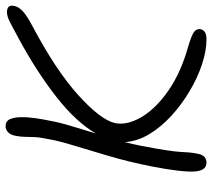

<svg xmlns="http://www.w3.org/2000/svg" viewBox="-56 -694 761 689"><g transform="rotate(-90 324.5 -349.5)"><path d="M85 11Q56 11 53.5 -33.5Q51 -78 72 -187Q88 -267 108.5 -337Q129 -407 146 -462.5Q163 -518 169 -552Q176 -585 177 -605Q178 -625 178 -641Q178 -657 182 -676Q186 -694 195.5 -702Q205 -710 216 -710Q234 -710 241 -695Q248 -680 248.5 -655.5Q249 -631 245 -603.5Q241 -576 236 -552Q230 -518 217 -475Q204 -432 190 -386Q231 -457 321 -527.5Q411 -598 529 -662Q566 -682 588 -693.5Q610 -705 625 -705Q653 -705 648 -680Q645 -663 628.5 -648Q612 -633 578 -615Q417 -530 327.5 -449Q238 -368 227 -316Q219 -273 249 -222Q279 -171 343.5 -126Q408 -81 501 -55Q545 -42 556 -32.5Q567 -23 564 -9Q559 11 528 11Q487 11 438.5 -5Q390 -21 342 -49.5Q294 -78 253.5 -115Q213 -152 187.5 -194.5Q162 -237 159 -282Q151 -250 146 -225Q135 -167 130 -134.5Q125 -102 124 -84Q123 -66 122 -52.5Q121 -39 117 -19Q111 11 85 11Z"/></g></svg>

Font: Shantell Sans Normal
Style: Italic
Weight: 300
Italic angle: -11.31°
Designer: Stephen Nixon, Anya Danilova, Shantell Martin
Foundry: Arrow Type
Version: Version 1.008;[a672d596b]